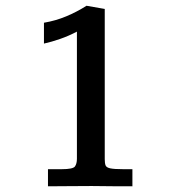

<svg xmlns="http://www.w3.org/2000/svg" viewBox="-20 -654 617 674"><path d="M148.4 0V-60.1H196.8Q236.3 -60.1 243.2 -69.8Q250 -79.6 250 -96.7V-543Q221.2 -527.8 190.9 -517.3Q160.6 -506.8 134.3 -501V-574.2Q175.3 -581.1 212.6 -596.7Q250 -612.3 283.7 -633.8L347.7 -622.6V-95.2Q347.7 -81.1 350.6 -73.5Q353.5 -65.9 367.2 -63Q380.9 -60.1 412.1 -60.1H444.8V0Q411.6 0 379.4 -0.2Q347.2 -0.5 301.8 -1Q249.5 -1 217.5 -0.5Q185.5 0 148.4 0Z"/></svg>

Font: Kameron Medium
Style: Regular
Weight: 500
Designer: Vernon Adams
Foundry: Vernon Adams
Version: Version 1.100